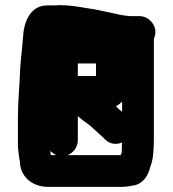

<svg xmlns="http://www.w3.org/2000/svg" viewBox="-20 -693 676 750"><path d="M525 -630H487C480 -631 472 -632 462 -633C447 -635 434 -639 419 -642C386 -648 355 -657 320 -661C284 -667 252 -673 212 -673C207 -672 201 -672 195 -672H176C167 -672 159 -672 151 -671C98 -663 73 -609 70 -548C67 -505 62 -473 59 -428C57 -363 50 -300 50 -236V-124C50 -117 51 -109 52 -101L54 -83C55 -74 58 -65 58 -57C61 -1 108 37 168 37H456C472 37 495 33 509 30C541 21 559 -8 567 -41C567 -42 568 -44 569 -47C579 -72 581 -113 581 -151V-541C585 -550 587 -559 587 -568C587 -601 558 -630 525 -630ZM284 -396V-445H355V-396ZM284 -145V-239C293 -232 301 -225 309 -219C337 -201 357 -178 382 -157L392 -147C411 -130 432 -127 457 -136C456 -130 456 -123 456 -116C456 -108 456 -102 455 -97C455 -94 453 -90 451 -87H244C265 -95 284 -117 284 -145ZM457 -256C452 -260 448 -264 444 -267L433 -278C441 -282 449 -288 457 -296ZM195 -548H194ZM176 -104C183 -97 191 -91 200 -87H179L178 -89C178 -92 178 -95 177 -98C177 -101 177 -103 176 -104Z"/></svg>

Font: Electronic
Style: Thk
Weight: 900
Version: Version 1.011